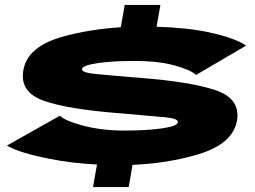

<svg xmlns="http://www.w3.org/2000/svg" viewBox="-20 -725 1029 775"><path d="M355.5 30 371.5 -61Q271 -66 182.5 -83.5Q55.5 -108.5 8 -137.5L222 -258Q241.5 -237.5 315.8 -217.8Q390 -198 481.5 -198Q573.5 -198 634.8 -207Q696 -216 698 -231.5Q698.5 -232.5 698 -234Q696 -247 644 -252Q587.5 -257.5 472.5 -267Q254.5 -283.5 156.2 -318.5Q58 -353.5 74.5 -443Q91.5 -538.5 237 -578Q345 -607.5 467.5 -615L483.5 -705H627.5L612 -617Q736.5 -613.5 824 -594.5Q930.5 -571 973.5 -541L771.5 -422.5Q750.5 -442.5 684.8 -460.8Q619 -479 522 -479Q432.5 -479 372.8 -470Q313 -461 311 -446Q311 -445.5 311 -444.5Q313 -431 370.5 -426Q432 -420 542 -411Q746.5 -395.5 849.2 -361.2Q952 -327 936.5 -237.5Q919.5 -143 776.5 -101Q656 -65.5 515 -59.5L499.5 30Z"/></svg>

Font: Anybody UltraExpanded ExtraBold
Style: Italic
Weight: 800
Width: 9
Italic angle: -10°
Designer: Tyler Finck
Foundry: Etcetera Type Company
Version: Version 1.010; ttfautohint (v1.8.3) -l 8 -r 50 -G 200 -x 14 